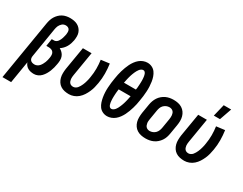

<svg xmlns="http://www.w3.org/2000/svg" viewBox="-134 -1352 2734 2163"><g transform="rotate(30 1233.5 -271.0)"><path d="M-33 215 95 -557Q99 -581 106.5 -605Q114 -629 127 -650.5Q140 -672 158.5 -690.5Q177 -709 199.5 -721Q222 -733 247 -738Q272 -743 295 -743Q322 -743 347 -738.5Q372 -734 393.5 -722.5Q415 -711 431 -692.5Q447 -674 455.5 -651Q464 -628 464 -602Q464 -576 460 -549Q456 -527 448.5 -504Q441 -481 429 -460Q417 -439 400 -421Q383 -403 363 -390Q384 -379 401 -361.5Q418 -344 426.5 -321.5Q435 -299 434.5 -273Q434 -247 429 -222Q425 -197 418.5 -172Q412 -147 402.5 -123Q393 -99 379.5 -76Q366 -53 347.5 -33.5Q329 -14 304.5 -3Q280 8 255 8Q234 8 213.5 4Q193 0 175.5 -10Q158 -20 145.5 -35.5Q133 -51 127 -70L80 215ZM208 -88Q225 -88 241 -96Q257 -104 268.5 -117Q280 -130 288.5 -145.5Q297 -161 303.5 -177Q310 -193 313.5 -209Q317 -225 320 -242Q323 -260 322 -278.5Q321 -297 311.5 -311Q302 -325 285 -331Q268 -337 250 -337H219L234 -433H265Q278 -433 290.5 -440.5Q303 -448 311.5 -459.5Q320 -471 326 -483.5Q332 -496 336 -509Q340 -522 343 -535Q346 -548 349 -561Q351 -577 351 -592.5Q351 -608 344.5 -621Q338 -634 324.5 -640.5Q311 -647 295 -647Q283 -647 270.5 -643Q258 -639 248.5 -630.5Q239 -622 231 -611.5Q223 -601 218 -589.5Q213 -578 210 -566Q207 -554 205 -542L143 -162Q140 -147 142.5 -132Q145 -117 155 -106.5Q165 -96 179 -92Q193 -88 208 -88Z M710 8Q680 8 652 2Q624 -4 601 -19Q578 -34 563 -57Q548 -80 541 -107Q534 -134 534.5 -163.5Q535 -193 539 -222L589 -520H702L650 -207Q648 -193 646.5 -179.5Q645 -166 646.5 -153Q648 -140 652 -128Q656 -116 664 -106.5Q672 -97 684 -92.5Q696 -88 710 -88Q724 -88 738.5 -95.5Q753 -103 763 -115Q773 -127 780.5 -140.5Q788 -154 794.5 -168Q801 -182 805.5 -196Q810 -210 814 -224.5Q818 -239 821 -253Q824 -267 826 -282Q836 -339 836 -396Q836 -453 828 -508L938 -522Q947 -460 947.5 -396Q948 -332 937 -268Q932 -237 924 -206Q916 -175 903 -145.5Q890 -116 872 -88Q854 -60 828.5 -37.5Q803 -15 771.5 -3.5Q740 8 710 8Z M1206 8Q1174 8 1146.5 -5.5Q1119 -19 1102 -42.5Q1085 -66 1075.5 -95Q1066 -124 1061 -154Q1056 -184 1054.5 -215Q1053 -246 1055 -278Q1057 -310 1060.5 -341.5Q1064 -373 1070 -405Q1074 -431 1079.5 -457.5Q1085 -484 1093 -510.5Q1101 -537 1110.5 -563Q1120 -589 1132.5 -614Q1145 -639 1162 -662.5Q1179 -686 1201 -704.5Q1223 -723 1250 -733Q1277 -743 1303 -743Q1335 -743 1362.5 -729.5Q1390 -716 1407 -692.5Q1424 -669 1434 -640Q1444 -611 1448.5 -581Q1453 -551 1454.5 -519.5Q1456 -488 1454 -456.5Q1452 -425 1448.5 -393.5Q1445 -362 1439 -330Q1435 -303 1429.5 -277Q1424 -251 1416 -224.5Q1408 -198 1398.5 -172Q1389 -146 1376.5 -121Q1364 -96 1347 -72.5Q1330 -49 1308 -30.5Q1286 -12 1259 -2Q1232 8 1206 8ZM1339 -415Q1342 -428 1343 -441Q1344 -454 1345 -467Q1346 -480 1346.5 -492.5Q1347 -505 1347.5 -518Q1348 -531 1347.5 -543.5Q1347 -556 1346 -568.5Q1345 -581 1343 -593Q1341 -605 1337 -616.5Q1333 -628 1324.5 -637.5Q1316 -647 1303 -647Q1290 -647 1277.5 -639Q1265 -631 1256.5 -620Q1248 -609 1241 -596.5Q1234 -584 1228.5 -571.5Q1223 -559 1218 -546Q1213 -533 1209 -520Q1205 -507 1201.5 -494Q1198 -481 1195 -468Q1192 -455 1189.5 -442Q1187 -429 1184 -415ZM1206 -88Q1219 -88 1231.5 -96Q1244 -104 1253 -115Q1262 -126 1268.5 -138.5Q1275 -151 1280.5 -163.5Q1286 -176 1291 -189Q1296 -202 1300 -215Q1304 -228 1307.5 -241Q1311 -254 1314 -267Q1317 -280 1319.5 -293Q1322 -306 1325 -320H1170Q1168 -307 1166.5 -294Q1165 -281 1164 -268Q1163 -255 1162.5 -242.5Q1162 -230 1161.5 -217Q1161 -204 1161.5 -191.5Q1162 -179 1163 -166.5Q1164 -154 1166 -142Q1168 -130 1172 -118.5Q1176 -107 1184.5 -97.5Q1193 -88 1206 -88Z M1706 8Q1676 8 1647.5 2Q1619 -4 1595.5 -19Q1572 -34 1556.5 -56.5Q1541 -79 1533.5 -106.5Q1526 -134 1526.5 -163.5Q1527 -193 1531 -222L1551 -342Q1555 -367 1564 -392Q1573 -417 1587.5 -439Q1602 -461 1623 -479Q1644 -497 1668 -508Q1692 -519 1717 -523.5Q1742 -528 1767 -528Q1797 -528 1825.5 -522Q1854 -516 1877.5 -501Q1901 -486 1917 -463.5Q1933 -441 1940.5 -413.5Q1948 -386 1947.5 -356.5Q1947 -327 1942 -298L1922 -178Q1918 -153 1909.5 -128Q1901 -103 1886 -81Q1871 -59 1850.5 -41Q1830 -23 1806 -12Q1782 -1 1756.5 3.5Q1731 8 1706 8ZM1706 -88Q1725 -88 1745 -96Q1765 -104 1779.5 -119.5Q1794 -135 1801.5 -154.5Q1809 -174 1812 -193L1832 -313Q1834 -327 1835 -340.5Q1836 -354 1834.5 -367.5Q1833 -381 1828.5 -393Q1824 -405 1815 -414Q1806 -423 1793.5 -427.5Q1781 -432 1767 -432Q1748 -432 1728.5 -424Q1709 -416 1694 -400.5Q1679 -385 1672 -365.5Q1665 -346 1662 -327L1642 -207Q1640 -193 1638.5 -179.5Q1637 -166 1639 -152.5Q1641 -139 1645.5 -127Q1650 -115 1659 -106Q1668 -97 1680 -92.5Q1692 -88 1706 -88Z M2210 8Q2180 8 2152 2Q2124 -4 2101 -19Q2078 -34 2063 -57Q2048 -80 2041 -107Q2034 -134 2034.5 -163.5Q2035 -193 2039 -222L2089 -520H2202L2150 -207Q2148 -193 2146.5 -179.5Q2145 -166 2146.5 -153Q2148 -140 2152 -128Q2156 -116 2164 -106.5Q2172 -97 2184 -92.5Q2196 -88 2210 -88Q2224 -88 2238.5 -95.5Q2253 -103 2263 -115Q2273 -127 2280.5 -140.5Q2288 -154 2294.5 -168Q2301 -182 2305.5 -196Q2310 -210 2314 -224.5Q2318 -239 2321 -253Q2324 -267 2326 -282Q2336 -339 2336 -396Q2336 -453 2328 -508L2438 -522Q2447 -460 2447.5 -396Q2448 -332 2437 -268Q2432 -237 2424 -206Q2416 -175 2403 -145.5Q2390 -116 2372 -88Q2354 -60 2328.5 -37.5Q2303 -15 2271.5 -3.5Q2240 8 2210 8ZM2246 -600 2284 -757H2381L2326 -600Z"/></g></svg>

Font: Iosevka Custom
Style: Bold Italic
Weight: 700
Italic angle: -9°
Designer: Belleve Invis
Foundry: Belleve Invis
Version: Version 30.3.1; ttfautohint (v1.8.3)